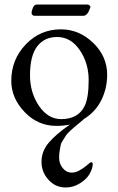

<svg xmlns="http://www.w3.org/2000/svg" viewBox="-20 -544 525 851"><path d="M144 -524H367Q373 -524 377.5 -519.5Q382 -515 380 -510Q375 -498 372.5 -492Q370 -486 363.5 -480Q357 -474 349 -474H134Q130 -474 127 -475.5Q124 -477 122 -480Q120 -483 120 -486Q120 -496 126 -510Q132 -524 144 -524ZM250 -414Q331 -414 393 -354Q455 -294 455 -213Q455 -152 429 -100Q403 -48 354 -18Q350 -14 330.5 2Q311 18 307.5 21Q304 24 289.5 37.5Q275 51 272 57Q269 63 260 76Q251 89 249 99Q247 109 244.5 124Q242 139 242 155Q242 181 258 201Q274 221 299 221Q315 221 332 211.5Q349 202 363.5 190Q378 178 379 177Q383 174 387 175.5Q391 177 391 183Q391 202 377 227Q364 250 334.5 268.5Q305 287 271 287Q226 287 195 253Q164 219 164 173Q164 126 196.5 88Q229 50 290 8Q262 14 230 14Q148 14 89 -47.5Q30 -109 30 -186Q30 -280 94 -347Q158 -414 250 -414ZM233 -380Q178 -380 146 -340Q113 -298 113 -210Q113 -133 153 -74.5Q193 -16 251 -16Q325 -16 354 -72Q373 -108 373 -189Q373 -264 333.5 -322Q294 -380 233 -380Z"/></svg>

Font: EB Garamond
Style: SC
Weight: 400
Version: Version 000.010